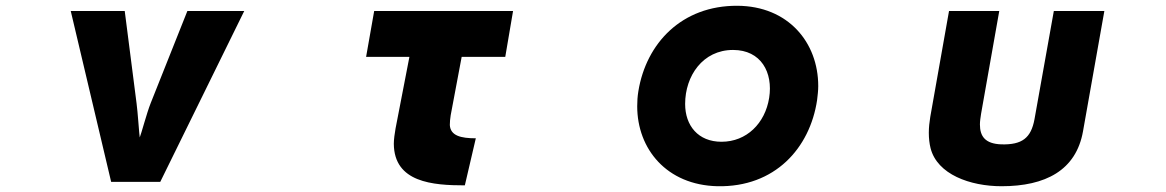

<svg xmlns="http://www.w3.org/2000/svg" viewBox="-20 -566 4040 665"><path d="M365 64H535L826 -528H629L502 -209C488 -174 469 -101 464 -90C462 -102 457 -180 453 -208L412 -528H225Z M1541 -167 1579 -369H1730L1757 -528H1276L1248 -369H1398L1350 -121C1347 -105 1344 -82 1344 -68C1345 66 1479 76 1590 76L1628 -87C1576 -87 1540 -96 1538 -133C1538 -143 1539 -155 1541 -167Z M2810 -219C2812 -236 2814 -252 2814 -268C2814 -419 2710 -545 2534 -546C2341 -547 2218 -416 2191 -250C2188 -232 2187 -215 2187 -198C2187 -50 2289 75 2465 79C2664 83 2785 -53 2810 -219ZM2644 -227C2630 -139 2566 -75 2479 -75C2398 -75 2353 -131 2353 -206C2353 -303 2414 -393 2519 -393C2616 -393 2658 -315 2644 -227Z M3731 -111 3805 -528H3630L3563 -153C3551 -88 3520 -64 3448 -66C3392 -68 3374 -94 3374 -135C3374 -146 3376 -159 3378 -172L3441 -528H3267L3202 -161C3199 -143 3197 -124 3197 -106C3197 -87 3199 -69 3203 -53C3226 38 3340 79 3449 79C3601 79 3707 24 3731 -111Z"/></svg>

Font: LINE Seed JP App_OTF ExtraBold
Style: Regular
Weight: 800
Designer: LINE & Fontrix & Fontworks
Version: Version 1.013